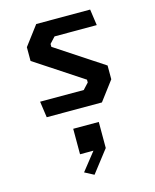

<svg xmlns="http://www.w3.org/2000/svg" viewBox="-132 -617 884 1092"><g transform="rotate(-15 310.0 -71.0)"><path d="M108.5 0H433.5L519 -113.5V-194.5L237.5 -380V-397L270.5 -432.5H519L505.5 -527.5H188L102.5 -414V-333L385 -147V-130.5L352 -95H95ZM237 252.5H316L232.5 358L286.5 386.5L387.5 256V102.5H237Z"/></g></svg>

Font: Monaspace Krypton SemiBold
Style: Regular
Weight: 600
Designer: Riley Cran & the Lettermatic Team
Foundry: Lettermatic
Version: Version 1.200 (Monaspace Krypton)